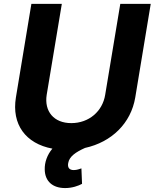

<svg xmlns="http://www.w3.org/2000/svg" viewBox="-20 -747 781 970"><path d="M587.7 -727.3 511.4 -268.1C498.2 -185 429.7 -125 340.2 -125C251.4 -125 202.8 -185 215.9 -268.1L292.3 -727.3H138.5L60.4 -255C38 -118.6 109.7 -21.3 244.7 3.9C218.4 34.8 204.9 73.5 206 109.4C207 169.4 246.4 203.1 308.9 203.1C345.5 203.1 375.7 191.8 394.5 181.8L391.3 103.7C381.4 106.9 368.6 112.2 352.6 112.2C329.9 112.2 320.3 99.4 324.6 76.7C329.9 43.3 363.6 21 409.4 0.4C544 -29.1 641.7 -124.3 663.4 -255L741.5 -727.3Z"/></svg>

Font: Margiela Sans
Style: Bold Italic
Weight: 700
Italic angle: -9.39999°
Designer: Stefan Endress, Andreas Faust
Version: Version 1.100;FEAKit 1.0